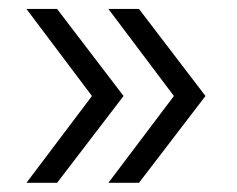

<svg xmlns="http://www.w3.org/2000/svg" viewBox="-20 -472 517 418"><path d="M37.6 -74 180.2 -263 37.6 -452.5H104.3L249 -263L104.3 -74ZM216 -74 358.6 -263 216 -452.5H282.6L427.3 -263L282.6 -74Z"/></svg>

Font: Montserrat Thin
Style: Regular
Weight: 100
Designer: Julieta Ulanovsky
Foundry: Julieta Ulanovsky
Version: Version 9.000